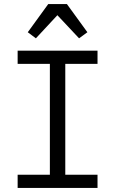

<svg xmlns="http://www.w3.org/2000/svg" viewBox="-20 -927 568 947"><path d="M310 -907 411 -768 370 -738 263 -852 157 -738 117 -768 218 -907ZM67 0V-65H226V-612H67V-677H461V-612H302V-65H461V0Z"/></svg>

Font: PlemolJP
Style: Regular
Weight: 400
Monospace: yes
Version: v2.0.4; ttfautohint (v1.8.4.7-5d5b-dirty) -l 6 -r 45 -G 200 